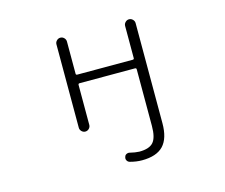

<svg xmlns="http://www.w3.org/2000/svg" viewBox="-105 -686 1210 1034"><g transform="rotate(-15 500.0 -169.0)"><path d="M664.1 42V-273.4Q664.1 -281.2 656.2 -281.2H347.7Q339.8 -281.2 339.8 -273.4V-50.8Q339.8 -39.1 331.1 -30.3Q322.3 -21.5 310.5 -21.5Q298.8 -21.5 290 -30.3Q281.2 -39.1 281.2 -50.8V-515.6Q281.2 -527.3 290 -536.1Q298.8 -544.9 310.5 -544.9Q322.3 -544.9 331.1 -536.1Q339.8 -527.3 339.8 -515.6V-335.9Q339.8 -329.1 347.7 -329.1H656.2Q664.1 -329.1 664.1 -335.9V-515.6Q664.1 -527.3 672.9 -536.1Q681.6 -544.9 693.4 -544.9Q705.1 -544.9 713.9 -536.1Q722.7 -527.3 722.7 -515.6V42Q722.7 127 684.6 167Q646.5 207 565.4 207Q533.2 207 498 197.3Q488.3 194.3 483.4 185.1Q478.5 175.8 482.4 166Q484.4 156.2 493.7 151.9Q502.9 147.5 512.7 150.4Q539.1 157.2 563.5 158.2Q619.1 158.2 641.6 132.3Q664.1 106.4 664.1 42Z"/></g></svg>

Font: Rounded Mgen+ 2m light
Style: Regular
Weight: 200
Designer: [Source Han Sans]
Ryoko NISHIZUKA  (kana & ideographs); Paul D. Hunt (Latin, Greek & Cyrillic); Wenlong ZHANG  (bopomofo
Version: Version 1.059.20150602